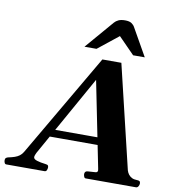

<svg xmlns="http://www.w3.org/2000/svg" viewBox="-159 -1046 1017 1133"><g transform="rotate(10 349.5 -479.5)"><path d="M493.7 -69.3 390.6 -583.5 118.7 -98.1Q116.2 -93.3 113 -85Q109.9 -76.7 109.9 -71.3Q109.9 -59.1 131.1 -52.5Q152.3 -45.9 182.1 -42.5Q194.8 -41 198 -36.9Q201.2 -32.7 201.2 -25.4Q201.2 -17.1 197.5 -8.5Q193.8 0 184.1 0H-44.9Q-52.2 0 -55.4 -7.6Q-58.6 -15.1 -58.6 -21.5Q-58.6 -34.2 -52 -38.1Q-45.4 -42 -40 -43Q-18.6 -47.4 -2.4 -53Q13.7 -58.6 25.6 -67.6Q37.6 -76.7 45.9 -90.8L406.2 -708.5H520L668 -89.8Q671.9 -76.7 679.9 -66.2Q688 -55.7 700.4 -49.3Q712.9 -43 730 -43Q741.7 -43 746.6 -39.3Q751.5 -35.6 751.5 -25.9Q751.5 -16.6 746.1 -8.3Q740.7 0 732.4 0H431.6Q423.8 0 420.7 -8.8Q417.5 -17.6 417.5 -23.4Q417.5 -41.5 435.1 -43Q467.8 -45.4 481.4 -46.1Q495.1 -46.9 495.1 -59.6Q495.1 -62 493.7 -69.3ZM149.4 -206.5 168.9 -251H484.9L494.6 -206.5ZM289.1 -764.2 435.1 -934.1Q444.3 -944.8 459.2 -951.9Q474.1 -959 499 -959Q524.4 -959 537.4 -950.2Q550.3 -941.4 556.6 -929.7L650.4 -764.2H580.6L484.4 -862.3L361.3 -764.2Z"/></g></svg>

Font: Gelasio
Style: Italic
Weight: 400
Italic angle: -8.5°
Designer: Eben Sorkin
Foundry: Eben Sorkin
Version: Version 1.008